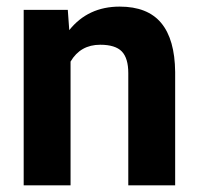

<svg xmlns="http://www.w3.org/2000/svg" viewBox="-20 -558 600 578"><path d="M184.1 -528.3 188.5 -467.3Q245.1 -538.1 340.3 -538.1Q424.3 -538.1 465.3 -488.8Q506.3 -439.5 507.3 -341.3V0H366.2V-337.9Q366.2 -382.8 346.7 -403.1Q327.1 -423.3 281.7 -423.3Q222.2 -423.3 192.4 -372.6V0H51.3V-528.3Z"/></svg>

Font: Vazir UI
Style: Bold-UI
Weight: 700
Designer: Saber Rastikerdar
Foundry: Saber Rastikerdar
Version: Version 30.1.0